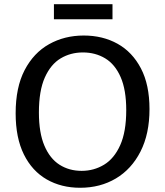

<svg xmlns="http://www.w3.org/2000/svg" viewBox="-20 -878 781 908"><path d="M359 10Q270 10 201 -29.5Q132 -69 93 -147.5Q54 -226 54 -342Q54 -465 96.5 -546.5Q139 -628 212 -669Q285 -710 376 -710Q466 -710 536 -671Q606 -632 646.5 -554.5Q687 -477 687 -362Q687 -245 644.5 -161.5Q602 -78 528 -34Q454 10 359 10ZM366 -70Q424 -70 472 -99Q520 -128 548.5 -191.5Q577 -255 577 -357Q577 -453 550.5 -513.5Q524 -574 477.5 -602Q431 -630 372 -630Q314 -630 267 -602Q220 -574 192 -511.5Q164 -449 164 -346Q164 -250 190 -189Q216 -128 261.5 -99Q307 -70 366 -70ZM512 -858V-787H235V-858Z"/></svg>

Font: Bitter Medium
Style: Regular
Weight: 500
Designer: Sol Matas, and Bitter project Authors
Foundry: Sol Matas
Version: Version 2.001